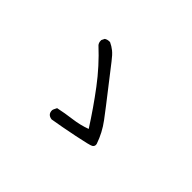

<svg xmlns="http://www.w3.org/2000/svg" viewBox="-91 -984 1182 1182"><g transform="rotate(45 500.0 -393.5)"><path d="M409 -98Q371 -103 371 -139Q371 -147 384 -171Q440 -183 499 -190.5Q558 -198 612 -218Q540 -331 462 -434.5Q384 -538 290 -625Q280 -637 280 -654V-660L290 -680Q304 -689 321 -689H327Q351 -678 371.5 -661.5Q392 -645 417 -612Q442 -579 518.5 -481.5Q595 -384 641 -322.5Q687 -261 712 -188L713 -180Q713 -167 701 -159.5Q689 -152 586 -131Q483 -110 409 -98Z"/></g></svg>

Font: Xiaolai Mono SC
Style: Regular
Weight: 400
Monospace: yes
Designer: LXGW / Nozomi Seto
Version: Version 3.113;September 30, 2024